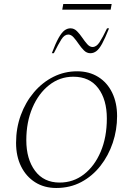

<svg xmlns="http://www.w3.org/2000/svg" viewBox="-20 -926 663 956"><path d="M260 10Q200 10 155 -18.5Q110 -47 85 -97.5Q60 -148 60 -215Q60 -288 83.5 -352.5Q107 -417 149 -466.5Q191 -516 246 -543.5Q301 -571 364 -571Q424 -571 469 -543Q514 -515 538.5 -464.5Q563 -414 563 -348Q563 -279 541.5 -215Q520 -151 480 -100Q440 -49 384.5 -19.5Q329 10 260 10ZM277 -17Q345 -17 398 -58Q451 -99 481.5 -171Q512 -243 512 -336Q512 -430 469 -487Q426 -544 345 -544Q278 -544 225 -502.5Q172 -461 141.5 -389.5Q111 -318 111 -228Q111 -134 154.5 -75.5Q198 -17 277 -17ZM238 -661Q257 -711 272 -737.5Q287 -764 301 -774.5Q315 -785 331 -785Q349 -785 363 -771Q377 -757 389.5 -738.5Q402 -720 414.5 -706Q427 -692 441 -692Q460 -692 475.5 -715.5Q491 -739 513 -785H523Q503 -735 488.5 -708.5Q474 -682 460 -671.5Q446 -661 430 -661Q412 -661 398 -675Q384 -689 371.5 -707.5Q359 -726 346.5 -740Q334 -754 320 -754Q301 -754 286 -730.5Q271 -707 248 -661ZM290 -878 295 -906H536L531 -878Z"/></svg>

Font: Spectral SC ExtraLight
Style: Italic
Weight: 275
Italic angle: -10°
Designer: Jean-Baptiste Levee
Foundry: Production Type
Version: Version 2.001